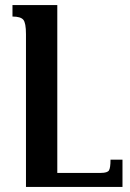

<svg xmlns="http://www.w3.org/2000/svg" viewBox="-20 -734 510 754"><path d="M461 -107V0H82V-600Q82 -644 71.5 -656.5Q61 -669 29 -669V-714H205V-55H376Q402 -55 408 -65Q414 -75 414 -107Z"/></svg>

Font: Noto Serif Armenian ExtraCondensed
Style: Bold
Weight: 700
Width: 2
Designer: Monotype Design Team
Foundry: Monotype Imaging Inc.
Version: Version 2.008; ttfautohint (v1.8.4.7-5d5b)